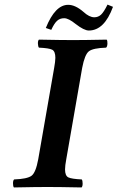

<svg xmlns="http://www.w3.org/2000/svg" viewBox="-20 -821 516 843"><path d="M271 -122.1Q265.6 -93.3 265.6 -77.1Q265.6 -49.3 280 -42.2Q294.4 -35.2 338.9 -33.2Q342.8 -28.3 342.8 -15.1Q342.8 -2 337.9 2Q237.8 0 188 0Q139.2 0 41 2Q37.1 -2.9 37.1 -15.9Q37.1 -28.8 42 -33.2Q99.1 -35.2 118.2 -49.1Q137.2 -63 147.9 -122.1L217.8 -522.9Q222.7 -549.8 223.1 -566.9Q223.1 -595.7 209 -602.8Q194.8 -609.9 150.9 -611.8Q147 -616.7 146.5 -629.4Q146 -642.1 150.9 -647Q251 -645 300.8 -645Q349.6 -645 448.2 -647Q452.1 -643.1 451.7 -629.6Q451.2 -616.2 445.8 -611.8Q388.7 -609.9 370.4 -595.9Q352.1 -582 340.8 -522.9ZM394 -745.1Q411.1 -745.1 423.6 -756.6Q436 -768.1 452.1 -800.8L476.1 -791Q438 -687 370.1 -687Q349.1 -687 312 -715.8Q281.2 -740.7 262.2 -741Q243.2 -741.2 230.5 -729.5Q217.8 -717.8 205.1 -689.9L181.2 -698.2Q222.2 -800.3 279.8 -799.8Q310.5 -799.8 346.2 -769Q372.1 -745.1 394 -745.1Z"/></svg>

Font: Linux Libertine O
Style: Semibold Italic
Weight: 600
Italic angle: -11.5°
Designer: Philipp H. Poll
Foundry: Philipp H. Poll
Version: Version 5.1.2